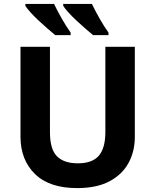

<svg xmlns="http://www.w3.org/2000/svg" viewBox="-20 -954 796 984"><path d="M671 -714V-252Q671 -178 638.5 -118.5Q606 -59 540.5 -24.5Q475 10 375 10Q233 10 159 -62.5Q85 -135 85 -254V-714H236V-277Q236 -189 272 -153Q308 -117 379 -117Q453 -117 486.5 -156Q520 -195 520 -278V-714ZM451 -934Q467 -900 491 -858Q515 -816 536 -787V-774H457Q440 -788 417.5 -807.5Q395 -827 371.5 -849Q348 -871 330 -891Q312 -911 304 -924V-934ZM257 -934Q273 -900 297 -858Q321 -816 342 -787V-774H263Q246 -788 223.5 -807.5Q201 -827 177.5 -849Q154 -871 136 -891Q118 -911 110 -924V-934Z"/></svg>

Font: Noto IKEA Arabic
Style: Bold
Weight: 700
Designer: Monotype Design Team
Foundry: Monotype Imaging Inc.
Version: Version 1.200